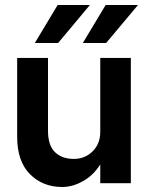

<svg xmlns="http://www.w3.org/2000/svg" viewBox="-20 -731 590 766"><path d="M530.5 -711 403.5 -559.5H310.5L401.5 -711ZM338.5 -711 212 -559.5H119L210 -711ZM171.5 -210Q171.5 -150.5 199.5 -123.8Q227.5 -97 274.5 -97Q319 -97 349.5 -127.2Q380 -157.5 380 -204.5V-500H502V0H380V-75Q353 -32 311.5 -8.5Q270 15 228 15Q150 15 99.2 -36.5Q48.5 -88 48.5 -185V-500H171.5Z"/></svg>

Font: Overused Grotesk SemiBold
Style: Regular
Weight: 610
Version: Version 0.004